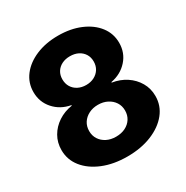

<svg xmlns="http://www.w3.org/2000/svg" viewBox="-170 -879 997 1030"><g transform="rotate(-30 328.0 -364.0)"><path d="M327.6 10.3Q242.7 10.3 177 -16.6Q111.3 -43.5 74.2 -90.1Q37.1 -136.7 37.1 -196.3Q37.1 -242.7 58.8 -280.5Q80.6 -318.4 118.4 -343.3Q156.2 -368.2 204.1 -375.5V-378.9Q141.1 -390.6 101.8 -435.1Q62.5 -479.5 62.5 -541Q62.5 -598.1 96.7 -642.6Q130.9 -687 190.9 -712.4Q251 -737.8 327.6 -737.8Q404.8 -737.8 464.8 -712.4Q524.9 -687 559.1 -642.6Q593.3 -598.1 593.3 -541Q593.3 -479 553.7 -434.8Q514.2 -390.6 451.7 -378.9V-375.5Q499.5 -368.2 537.4 -343.3Q575.2 -318.4 597.2 -280.5Q619.1 -242.7 619.1 -196.3Q619.1 -136.7 581.8 -90.1Q544.4 -43.5 478.5 -16.6Q412.6 10.3 327.6 10.3ZM327.6 -112.3Q360.8 -112.3 385.7 -124.8Q410.6 -137.2 424.8 -159.4Q439 -181.6 439 -210.4Q439 -239.3 424.6 -261.5Q410.2 -283.7 385 -296.6Q359.9 -309.6 327.6 -309.6Q295.9 -309.6 270.8 -296.9Q245.6 -284.2 231.2 -262Q216.8 -239.7 216.8 -210.4Q216.8 -181.6 231 -159.7Q245.1 -137.7 270 -125Q294.9 -112.3 327.6 -112.3ZM327.6 -432.6Q356 -432.6 377.9 -444.1Q399.9 -455.6 412.4 -475.8Q424.8 -496.1 424.8 -522.5Q424.8 -548.8 412.4 -568.6Q399.9 -588.4 378.2 -599.4Q356.4 -610.4 327.6 -610.4Q299.3 -610.4 277.3 -599.4Q255.4 -588.4 243.2 -568.6Q231 -548.8 231 -522.5Q231 -496.1 243.2 -475.8Q255.4 -455.6 277.3 -444.1Q299.3 -432.6 327.6 -432.6Z"/></g></svg>

Font: Inter 18pt ExtraBold
Style: Regular
Weight: 800
Designer: Rasmus Andersson
Foundry: rsms
Version: Version 4.001;git-66647c0bb